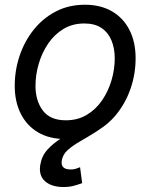

<svg xmlns="http://www.w3.org/2000/svg" viewBox="-20 -564 623 795"><path d="M250 11.7Q185.1 11.7 138.2 -15.6Q91.3 -43 66.2 -92.8Q41 -142.6 41 -208.5Q41 -272.5 61 -332.5Q81.1 -392.6 119.1 -440.4Q157.2 -488.3 210.9 -516.4Q264.6 -544.4 331.5 -544.4Q396.5 -544.4 443.6 -517.1Q490.7 -489.7 516.1 -439.9Q541.5 -390.1 541.5 -322.8Q541.5 -258.3 521 -198.2Q500.5 -138.2 462.2 -90.8Q423.8 -43.5 370.4 -15.9Q316.9 11.7 250 11.7ZM252.4 -65.9Q301.8 -65.9 339.6 -88.6Q377.4 -111.3 403.1 -149.2Q428.7 -187 441.9 -232.2Q455.1 -277.3 455.1 -322.3Q455.1 -364.3 441.4 -397Q427.7 -429.7 400.1 -448.2Q372.6 -466.8 329.1 -466.8Q280.3 -466.8 242.7 -444.1Q205.1 -421.4 179.4 -383.5Q153.8 -345.7 140.4 -300Q127 -254.4 127 -208.5Q127 -146.5 157.5 -106.2Q188 -65.9 252.4 -65.9ZM243.2 210.4Q193.4 210.4 166.3 186.3Q139.2 162.1 147 117.2Q153.3 80.6 177.2 54.7Q201.2 28.8 235.6 7.1Q270 -14.6 308.3 -37.6Q346.7 -60.5 382.3 -90.3Q418 -120.1 444.3 -162.4Q470.7 -204.6 481 -265.1H536.6Q525.4 -196.3 500.2 -149.2Q475.1 -102.1 442.4 -70.3Q409.7 -38.6 375.5 -17.1Q341.3 4.4 311 21.7Q280.8 39.1 260.5 57.1Q240.2 75.2 235.8 100.6Q232.9 118.7 241.7 128.2Q250.5 137.7 273.4 137.7Q284.2 137.7 293.9 134.8Q303.7 131.8 311.5 128.4L320.3 194.3Q305.7 199.7 286.4 205.1Q267.1 210.4 243.2 210.4Z"/></svg>

Font: Inter 20pt
Style: Italic
Weight: 400
Italic angle: -9.3988°
Version: Version 4.001;git-66647c0bb